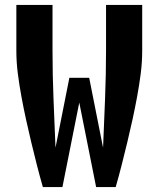

<svg xmlns="http://www.w3.org/2000/svg" viewBox="-20 -755 640 775"><path d="M153 0Q140 -45 128.5 -90.5Q117 -136 106 -181.5Q95 -227 85 -273Q75 -319 66.5 -365Q58 -411 52 -457.5Q46 -504 46 -551V-735H192V-551Q192 -453 196 -355Q200 -257 204 -159L260 -441H340L396 -159Q400 -257 404 -355Q408 -453 408 -551V-735H554V-551Q554 -504 548 -457.5Q542 -411 533.5 -365Q525 -319 515 -273Q505 -227 494 -181.5Q483 -136 471.5 -90.5Q460 -45 447 0H368L300 -341L232 0Z"/></svg>

Font: Iosevka Curly Heavy Extended
Style: Regular
Weight: 900
Width: 7
Monospace: yes
Designer: Belleve Invis
Foundry: Belleve Invis
Version: Version 11.1.0; ttfautohint (v1.8.3)